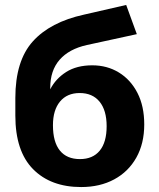

<svg xmlns="http://www.w3.org/2000/svg" viewBox="-20 -745 644 776"><path d="M308 11Q185 11 113.5 -61.5Q42 -134 42 -278V-349Q42 -499 112.5 -577.5Q183 -656 320 -686L490 -725L533 -607L331 -563Q259 -547 221 -503.5Q183 -460 183 -390V-384Q205 -427 247.5 -454Q290 -481 353 -481Q413 -481 460.5 -452Q508 -423 535.5 -369.5Q563 -316 563 -242Q563 -165 531 -108Q499 -51 441.5 -20Q384 11 308 11ZM303 -102Q355 -102 383 -136Q411 -170 411 -235Q411 -299 382.5 -334Q354 -369 302 -369Q251 -369 222.5 -334.5Q194 -300 194 -239Q194 -171 222 -136.5Q250 -102 303 -102Z"/></svg>

Font: Nunito Sans ExtraBold
Style: Regular
Weight: 800
Designer: Vernon Adams
Foundry: Vernon Adams
Version: Version 3.101; ttfautohint (v1.8.4.7-5d5b);gftools[0.9.27]